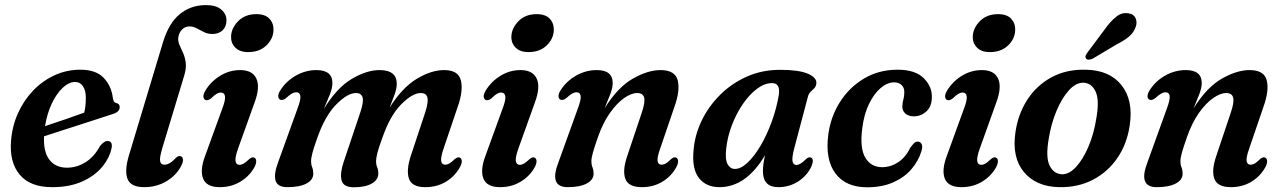

<svg xmlns="http://www.w3.org/2000/svg" viewBox="-20 -744 5170 774"><path d="M430 -148Q421.5 -106.5 391 -70.2Q360.5 -34 310 -11.8Q259.5 10.5 190.5 10.5Q101.5 10.5 59.5 -39.8Q17.5 -90 24.5 -176Q29 -235 52.2 -287Q75.5 -339 113.2 -378.5Q151 -418 199.8 -440.5Q248.5 -463 304 -463Q367 -463 398.2 -430Q429.5 -397 435 -348.5Q437.5 -330.5 449 -328.5Q462 -326 462.5 -313Q463 -304 456.2 -296.2Q449.5 -288.5 432 -283.5Q410.5 -276.5 376.8 -265.5Q343 -254.5 303.8 -241.8Q264.5 -229 226.2 -216.8Q188 -204.5 157.5 -194.5Q154.5 -132 179.2 -100Q204 -68 250 -68Q289.5 -68 324.8 -90Q360 -112 383 -155Q400.5 -177 415 -175.5Q434.5 -174 430 -148ZM282.5 -413.5Q258 -413.5 233.2 -390.5Q208.5 -367.5 189.2 -327.5Q170 -287.5 161.5 -235.5Q199.5 -248 243.8 -263.2Q288 -278.5 319.5 -290Q326 -314.5 326 -350.5Q326 -379 314.5 -396.2Q303 -413.5 282.5 -413.5Z M810 -723.5Q851.5 -723.5 872.2 -705.2Q893 -687 893 -662.5Q893 -637 877.5 -622Q862 -607 836 -607Q817.5 -607 802.5 -614.5Q787.5 -622 773.2 -629.8Q759 -637.5 743.5 -637.5Q725.5 -637.5 713 -624Q700.5 -610.5 698.5 -591Q697.5 -576 704.2 -561.2Q711 -546.5 718.5 -529.5Q726 -512.5 728.8 -490.5Q731.5 -468.5 722.5 -439L635 -149.5Q622.5 -108 625.5 -94Q628.5 -80 642.5 -80Q664.5 -80 689.5 -108Q700 -117.5 709 -114Q716 -111.5 717.5 -102Q719 -92.5 711.5 -77.5Q693 -39 652.5 -14.2Q612 10.5 561 10.5Q507 10.5 494 -23Q481 -56.5 500.5 -120L637 -573.5Q660.5 -651 705 -687.2Q749.5 -723.5 810 -723.5Z M980.5 -534Q946.5 -534 928.5 -552.2Q910.5 -570.5 911.5 -597Q912.5 -630.5 940.2 -658.8Q968 -687 1013.5 -687Q1049.5 -687 1066.5 -668.2Q1083.5 -649.5 1082.5 -622.5Q1081.5 -587.5 1053.8 -560.8Q1026 -534 980.5 -534ZM939.5 -144.5Q927 -109 929.5 -94.2Q932 -79.5 945.5 -79.5Q953.5 -79.5 962.2 -84.5Q971 -89.5 984 -102Q996.5 -113 1005 -108.5Q1012 -105.5 1012.8 -95.5Q1013.5 -85.5 1006 -70.5Q986 -34 949.2 -11.8Q912.5 10.5 866 10.5Q813 10.5 799 -23.5Q785 -57.5 807 -116L875.5 -304.5Q889.5 -341 887 -356Q884.5 -371 870.5 -371Q862.5 -371 853.2 -365.8Q844 -360.5 830.5 -347Q817 -337 808 -341Q801 -344 800 -353.8Q799 -363.5 807.5 -378Q829.5 -415 867 -438.2Q904.5 -461.5 948.5 -461.5Q997.5 -461.5 1013.5 -427.2Q1029.5 -393 1006 -330Z M1366 -93 1432.5 -291Q1446.5 -332.5 1441.8 -350.8Q1437 -369 1415 -369Q1381.5 -369 1336.5 -324Q1291.5 -279 1260.5 -192Q1245.5 -150.5 1239.8 -128.8Q1234 -107 1234 -93.5Q1234 -80.5 1238.5 -69.5Q1243 -58.5 1243 -44Q1243 -19 1215.5 -4.2Q1188 10.5 1138.5 10.5Q1098.5 10.5 1090.8 -16.2Q1083 -43 1102.5 -93.5L1179 -305.5Q1193 -342.5 1190.8 -357.2Q1188.5 -372 1174.5 -372Q1166 -372 1156.5 -366.8Q1147 -361.5 1132.5 -348Q1119 -338 1110 -342Q1102.5 -345 1101.8 -355Q1101 -365 1109 -378Q1132 -416 1172 -438.8Q1212 -461.5 1255 -461.5Q1320 -461.5 1320 -409.5Q1320 -388.5 1309.5 -362.5Q1299 -336.5 1285.5 -305Q1338.5 -391 1398.5 -426.2Q1458.5 -461.5 1510 -461.5Q1580 -461.5 1579.5 -405Q1579 -386 1570.5 -362.2Q1562 -338.5 1550.5 -310Q1601.5 -391 1660 -426.2Q1718.5 -461.5 1770.5 -461.5Q1828 -461.5 1838 -419.5Q1848 -377.5 1825 -313L1768.5 -146Q1756 -109.5 1758.5 -94.8Q1761 -80 1774.5 -80Q1782.5 -80 1791.2 -84.8Q1800 -89.5 1813 -102.5Q1826 -112.5 1834 -108.5Q1840.5 -105.5 1841.5 -95.8Q1842.5 -86 1834.5 -71Q1815 -34.5 1778.5 -12Q1742 10.5 1695 10.5Q1640 10.5 1628.5 -24Q1617 -58.5 1636.5 -117L1694 -290.5Q1707.5 -332 1703 -350.5Q1698.5 -369 1676 -369Q1643 -369 1597.8 -323.8Q1552.5 -278.5 1521 -187.5Q1506.5 -148 1501.2 -127Q1496 -106 1496 -94Q1496 -80 1500.8 -69Q1505.5 -58 1505 -44Q1505 -19 1478.5 -4Q1452 11 1406.5 11Q1363.5 11 1356.8 -17.8Q1350 -46.5 1366 -93Z M2110.5 -534Q2076.5 -534 2058.5 -552.2Q2040.5 -570.5 2041.5 -597Q2042.5 -630.5 2070.2 -658.8Q2098 -687 2143.5 -687Q2179.5 -687 2196.5 -668.2Q2213.5 -649.5 2212.5 -622.5Q2211.5 -587.5 2183.8 -560.8Q2156 -534 2110.5 -534ZM2069.5 -144.5Q2057 -109 2059.5 -94.2Q2062 -79.5 2075.5 -79.5Q2083.5 -79.5 2092.2 -84.5Q2101 -89.5 2114 -102Q2126.5 -113 2135 -108.5Q2142 -105.5 2142.8 -95.5Q2143.5 -85.5 2136 -70.5Q2116 -34 2079.2 -11.8Q2042.5 10.5 1996 10.5Q1943 10.5 1929 -23.5Q1915 -57.5 1937 -116L2005.5 -304.5Q2019.5 -341 2017 -356Q2014.5 -371 2000.5 -371Q1992.5 -371 1983.2 -365.8Q1974 -360.5 1960.5 -347Q1947 -337 1938 -341Q1931 -344 1930 -353.8Q1929 -363.5 1937.5 -378Q1959.5 -415 1997 -438.2Q2034.5 -461.5 2078.5 -461.5Q2127.5 -461.5 2143.5 -427.2Q2159.5 -393 2136 -330Z M2240 -342Q2232 -345 2231.5 -355.2Q2231 -365.5 2239 -378.5Q2262.5 -416.5 2302 -439Q2341.5 -461.5 2385.5 -461.5Q2450 -461.5 2450 -409.5Q2450 -390.5 2440.5 -365.2Q2431 -340 2417.5 -308Q2471 -393 2531.5 -427.2Q2592 -461.5 2642.5 -461.5Q2701.5 -461.5 2712 -420.2Q2722.5 -379 2698.5 -312.5L2641 -144Q2628.5 -109 2631 -94.5Q2633.5 -80 2647 -80Q2655 -80 2663.5 -84.8Q2672 -89.5 2685 -102.5Q2697.5 -113 2706 -108.5Q2712.5 -105.5 2713.5 -95.8Q2714.5 -86 2707 -71Q2686.5 -33.5 2650.2 -11.5Q2614 10.5 2567.5 10.5Q2513.5 10.5 2501 -23Q2488.5 -56.5 2508.5 -115L2567 -289.5Q2581.5 -332 2576.8 -350.5Q2572 -369 2548.5 -369Q2525.5 -369 2496.2 -348.8Q2467 -328.5 2438.8 -288.8Q2410.5 -249 2390 -190Q2375.5 -148.5 2369.8 -127.5Q2364 -106.5 2364 -93.5Q2364 -80.5 2368.5 -69.2Q2373 -58 2373 -44Q2373 -19 2345.2 -4.2Q2317.5 10.5 2268.5 10.5Q2192 10.5 2231.5 -90.5L2308.5 -304Q2323 -342.5 2320.8 -357.2Q2318.5 -372 2304 -372Q2296 -372 2286.5 -366.8Q2277 -361.5 2263 -348.5Q2249 -338 2240 -342Z M3181 -143Q3172 -107.5 3175 -93.2Q3178 -79 3190.5 -79Q3206 -79 3229 -102.5Q3240.5 -112.5 3248.5 -109Q3263.5 -103.5 3251 -73Q3233 -35 3197.2 -12.2Q3161.5 10.5 3117.5 10.5Q3055.5 10.5 3055.5 -54Q3055.5 -67 3057.5 -82.2Q3059.5 -97.5 3064 -118.5Q2988 10.5 2880 10.5Q2826.5 10.5 2797.5 -26.5Q2768.5 -63.5 2776 -140Q2781 -199.5 2808.2 -256.8Q2835.5 -314 2881.8 -360.5Q2928 -407 2989.8 -434.8Q3051.5 -462.5 3125 -462.5Q3200.5 -462.5 3236.8 -446.8Q3273 -431 3271 -408Q3269.5 -395.5 3262.8 -388.5Q3256 -381.5 3248.2 -374.5Q3240.5 -367.5 3237 -354.5ZM2907.5 -145Q2902.5 -101 2913.2 -82Q2924 -63 2942.5 -63Q2966.5 -63 2993.5 -88.2Q3020.5 -113.5 3045.8 -156.2Q3071 -199 3090.5 -252Q3110 -305 3119.5 -360.5Q3127 -409 3092.5 -409Q3062 -409 3031.2 -385.8Q3000.5 -362.5 2974.2 -324Q2948 -285.5 2930.2 -238.8Q2912.5 -192 2907.5 -145Z M3584.5 -412Q3557 -412 3530.2 -389.2Q3503.5 -366.5 3483.2 -325Q3463 -283.5 3456 -227Q3445.5 -147 3468.2 -108.5Q3491 -70 3537 -70Q3571.5 -70.5 3601.2 -90.2Q3631 -110 3650.5 -150Q3659 -161 3665.2 -167.2Q3671.5 -173.5 3680.5 -173Q3690 -173 3695.2 -163.2Q3700.5 -153.5 3694.5 -134.5Q3682.5 -95 3654.2 -62Q3626 -29 3581 -9Q3536 11 3475.5 11Q3389.5 11 3347.8 -45Q3306 -101 3319 -200.5Q3328 -272 3365.5 -331.8Q3403 -391.5 3462.8 -427.2Q3522.5 -463 3598.5 -463Q3670 -463 3704.2 -428.5Q3738.5 -394 3736.5 -349.5Q3735.5 -313.5 3713.8 -294.2Q3692 -275 3664 -275Q3642.5 -275 3629.8 -286.2Q3617 -297.5 3617.5 -316Q3618 -330.5 3621.8 -343.2Q3625.5 -356 3625.5 -372Q3626 -389.5 3615 -400.8Q3604 -412 3584.5 -412Z M3970.5 -534Q3936.5 -534 3918.5 -552.2Q3900.5 -570.5 3901.5 -597Q3902.5 -630.5 3930.2 -658.8Q3958 -687 4003.5 -687Q4039.5 -687 4056.5 -668.2Q4073.5 -649.5 4072.5 -622.5Q4071.5 -587.5 4043.8 -560.8Q4016 -534 3970.5 -534ZM3929.5 -144.5Q3917 -109 3919.5 -94.2Q3922 -79.5 3935.5 -79.5Q3943.5 -79.5 3952.2 -84.5Q3961 -89.5 3974 -102Q3986.5 -113 3995 -108.5Q4002 -105.5 4002.8 -95.5Q4003.5 -85.5 3996 -70.5Q3976 -34 3939.2 -11.8Q3902.5 10.5 3856 10.5Q3803 10.5 3789 -23.5Q3775 -57.5 3797 -116L3865.5 -304.5Q3879.5 -341 3877 -356Q3874.5 -371 3860.5 -371Q3852.5 -371 3843.2 -365.8Q3834 -360.5 3820.5 -347Q3807 -337 3798 -341Q3791 -344 3790 -353.8Q3789 -363.5 3797.5 -378Q3819.5 -415 3857 -438.2Q3894.5 -461.5 3938.5 -461.5Q3987.5 -461.5 4003.5 -427.2Q4019.5 -393 3996 -330Z M4357.5 -463Q4453.5 -461 4501.2 -400.5Q4549 -340 4534.5 -240.5Q4524 -165.5 4485.2 -108.2Q4446.5 -51 4386 -19.5Q4325.5 12 4249.5 10.5Q4156.5 8.5 4107.5 -50.8Q4058.5 -110 4073.5 -211Q4084 -284 4121.2 -341.8Q4158.5 -399.5 4218.5 -432.2Q4278.5 -465 4357.5 -463ZM4259.5 -41.5Q4288.5 -40 4316.8 -70Q4345 -100 4367.2 -151.5Q4389.5 -203 4399.5 -266.5Q4412.5 -339 4397.2 -373.5Q4382 -408 4349.5 -410.5Q4319 -412.5 4290 -381Q4261 -349.5 4239 -297Q4217 -244.5 4207.5 -183.5Q4195 -111 4210.8 -77.5Q4226.5 -44 4259.5 -41.5ZM4434.5 -627Q4457 -658.5 4479.5 -676.5Q4502 -694.5 4527.5 -690.5Q4550.5 -687.5 4558 -670.2Q4565.5 -653 4557.5 -633.5Q4549.5 -612 4531.2 -596.5Q4513 -581 4484 -566.5L4384 -507Q4376 -503.5 4368.5 -503.5Q4361 -503.5 4358 -508.5Q4354 -514 4357 -520.8Q4360 -527.5 4365.5 -534.5Z M4614.5 -342Q4606.5 -345 4606 -355.2Q4605.5 -365.5 4613.5 -378.5Q4637 -416.5 4676.5 -439Q4716 -461.5 4760 -461.5Q4824.5 -461.5 4824.5 -409.5Q4824.5 -390.5 4815 -365.2Q4805.5 -340 4792 -308Q4845.5 -393 4906 -427.2Q4966.5 -461.5 5017 -461.5Q5076 -461.5 5086.5 -420.2Q5097 -379 5073 -312.5L5015.5 -144Q5003 -109 5005.5 -94.5Q5008 -80 5021.5 -80Q5029.5 -80 5038 -84.8Q5046.5 -89.5 5059.5 -102.5Q5072 -113 5080.5 -108.5Q5087 -105.5 5088 -95.8Q5089 -86 5081.5 -71Q5061 -33.5 5024.8 -11.5Q4988.5 10.5 4942 10.5Q4888 10.5 4875.5 -23Q4863 -56.5 4883 -115L4941.5 -289.5Q4956 -332 4951.2 -350.5Q4946.5 -369 4923 -369Q4900 -369 4870.8 -348.8Q4841.5 -328.5 4813.2 -288.8Q4785 -249 4764.5 -190Q4750 -148.5 4744.2 -127.5Q4738.5 -106.5 4738.5 -93.5Q4738.5 -80.5 4743 -69.2Q4747.5 -58 4747.5 -44Q4747.5 -19 4719.8 -4.2Q4692 10.5 4643 10.5Q4566.5 10.5 4606 -90.5L4683 -304Q4697.5 -342.5 4695.2 -357.2Q4693 -372 4678.5 -372Q4670.5 -372 4661 -366.8Q4651.5 -361.5 4637.5 -348.5Q4623.5 -338 4614.5 -342Z"/></svg>

Font: Fraunces 72pt Soft SemiBold
Style: Italic
Weight: 600
Italic angle: -16°
Version: Version 1.000;[b76b70a41]